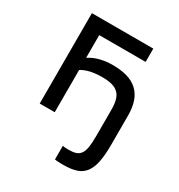

<svg xmlns="http://www.w3.org/2000/svg" viewBox="-175 -647 909 975"><g transform="rotate(30 279.5 -160.0)"><path d="M80 0V-530H440V-452H168V0ZM158 -313Q170 -321 184 -328.5Q198 -336 216 -342Q234 -348 255.5 -351.5Q277 -355 304 -355Q351 -355 387 -345Q423 -335 448 -313Q473 -291 486 -256Q499 -221 499 -170V0Q499 62 490.5 102.5Q482 143 463 167Q444 191 413.5 200.5Q383 210 339 210Q328 210 314 209.5Q300 209 289 207V127Q297 129 306.5 129.5Q316 130 324 130Q350 130 366.5 124.5Q383 119 393 104.5Q403 90 407 65Q411 40 411 0V-155Q411 -189 404.5 -212Q398 -235 383 -249Q368 -263 345 -269Q322 -275 289 -275Q238 -275 204.5 -264Q171 -253 162 -242Z"/></g></svg>

Font: Golos Text VF
Style: Regular
Weight: 400
Designer: A.Korolkova, Vitaly Kuzmin
Foundry: ParaType Ltd
Version: Version 2.003